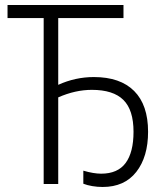

<svg xmlns="http://www.w3.org/2000/svg" viewBox="-20 -734 640 765"><path d="M389 11Q368 11 347.5 7.5Q327 4 312 -2V-54Q353 -42 383 -42Q449 -42 480.5 -84.5Q512 -127 512 -209Q512 -296 471.5 -336Q431 -376 346 -376Q280 -376 212 -346V-1H154V-662H10V-714H472V-662H212V-396Q280 -427 354 -427Q459 -427 514.5 -371.5Q570 -316 570 -209Q570 -109 523 -49Q476 11 389 11Z"/></svg>

Font: Noto Sans Mono Light
Style: Regular
Weight: 300
Designer: Monotype Design Team
Foundry: Monotype Imaging Inc.
Version: Version 2.014; ttfautohint (v1.8.4.7-5d5b)